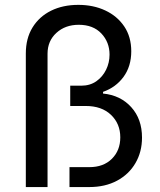

<svg xmlns="http://www.w3.org/2000/svg" viewBox="-20 -757 647 777"><path d="M84.5 0V-540.5Q84.5 -601.6 111.6 -645.8Q138.7 -689.9 186.5 -713.6Q234.4 -737.3 296.9 -737.3Q357.9 -737.3 406.2 -714.6Q454.6 -691.9 482.9 -649.9Q511.2 -607.9 511.2 -549.3Q511.2 -488.8 480 -446Q448.7 -403.3 397 -385.3V-378.4Q467.3 -371.6 511 -323.5Q554.7 -275.4 554.7 -200.2Q554.7 -142.6 528.3 -97.2Q502 -51.8 453.9 -25.9Q405.8 0 341.3 0H261.2V-80.6H341.8Q398.9 -80.6 432.9 -114.5Q466.8 -148.4 466.8 -201.2Q466.8 -256.3 429.2 -292.2Q391.6 -328.1 327.1 -328.1H264.2V-410.2H308.6Q344.2 -410.2 369.9 -428.2Q395.5 -446.3 409.4 -474.9Q423.3 -503.4 423.3 -536.1Q423.3 -586.4 390.1 -621.6Q356.9 -656.7 298.8 -656.7Q244.1 -656.7 208.3 -624Q172.4 -591.3 172.4 -539.6V0Z"/></svg>

Font: Inter 18pt
Style: Regular
Weight: 400
Designer: Rasmus Andersson
Foundry: rsms
Version: Version 4.001;git-66647c0bb